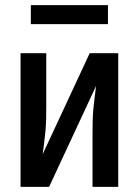

<svg xmlns="http://www.w3.org/2000/svg" viewBox="-20 -727 540 747"><path d="M60 0V-520H160V-312Q160 -289 159.5 -265.5Q159 -242 157 -219Q155 -196 152 -173Q149 -150 146 -127L329 -520H440V0H340V-208Q340 -231 340.5 -254.5Q341 -278 343 -301Q345 -324 348 -347Q351 -370 354 -393L171 0ZM100 -633V-707H400V-633Z"/></svg>

Font: Iosevka Semibold
Style: Regular
Weight: 600
Monospace: yes
Designer: Belleve Invis
Foundry: Belleve Invis
Version: Version 33.2.3; ttfautohint (v1.8.4)